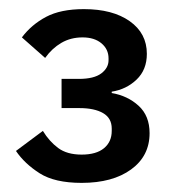

<svg xmlns="http://www.w3.org/2000/svg" viewBox="-20 -724 385 421"><path d="M153 -551Q186 -551 202 -563Q218 -575 218 -592V-596Q218 -616 202.5 -629Q187 -642 161 -642Q135 -642 114.5 -630Q94 -618 79 -597L28 -642Q49 -670 81 -687Q113 -704 164 -704Q227 -704 264.5 -677.5Q302 -651 302 -606Q302 -571 279.5 -549.5Q257 -528 225 -523V-520Q260 -514 284 -492Q308 -470 308 -432Q308 -382 267.5 -352.5Q227 -323 159 -323Q100 -323 67 -344Q34 -365 15 -393L74 -437Q88 -414 107.5 -399.5Q127 -385 159 -385Q191 -385 208 -399Q225 -413 225 -437V-442Q225 -465 206 -476Q187 -487 154 -487H115V-551Z"/></svg>

Font: IBM Plex Sans KR Medium
Style: Regular
Weight: 500
Designer: Mike Abbink; Paul van der Laan; Pieter van Rosmalen; Wujin Sim; Chorong Kim; Dohee Lee;
Foundry: Sandoll Inc.
Version: Version 1.001